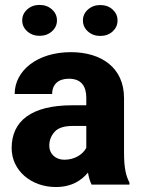

<svg xmlns="http://www.w3.org/2000/svg" viewBox="-20 -750 573 780"><path d="M505.9 0V-8.3C491.7 -35.2 483.9 -67.4 483.9 -130.4V-351.6C483.9 -475.6 391.1 -538.1 268.1 -538.1C129.9 -538.1 39.6 -461.9 39.6 -368.2H191.9C191.9 -407.7 217.3 -430.2 259.8 -430.2C310.1 -430.2 330.6 -399.9 330.6 -352.5V-322.3H273.4C107.4 -322.3 27.3 -258.3 27.3 -148.4C27.3 -56.2 107.9 9.8 206.5 9.8C270.5 9.8 310.1 -16.1 337.4 -48.8C340.8 -28.8 345.7 -12.7 352.1 0ZM241.2 -101.1C205.6 -101.1 180.2 -125 180.2 -157.7C180.2 -179.7 187.5 -198.7 202.1 -214.8C216.3 -230.5 240.7 -238.3 274.9 -238.3H330.6V-149.4C317.4 -124.5 286.1 -101.1 241.2 -101.1ZM70.3 -667C70.3 -649.4 77.1 -634.8 90.8 -622.6C104.5 -610.4 121.1 -604.5 140.6 -604.5C160.6 -604.5 177.2 -610.4 190.9 -622.6C204.6 -634.8 211.4 -649.4 211.4 -667C211.4 -685.1 204.6 -699.7 190.9 -711.9C177.2 -724.1 160.6 -730 140.6 -730C121.1 -730 104.5 -724.1 90.8 -711.9C77.1 -699.7 70.3 -685.1 70.3 -667ZM316.9 -667C316.9 -648.9 323.7 -634.3 337.4 -622.1C351.1 -609.9 367.7 -604 387.2 -604C407.2 -604 423.8 -609.9 437.5 -622.1C450.7 -634.3 457.5 -648.9 457.5 -667C457.5 -684.6 450.7 -699.2 437.5 -711.4C423.8 -723.6 407.2 -729.5 387.2 -729.5C367.7 -729.5 351.1 -723.6 337.4 -711.4C323.7 -699.2 316.9 -684.6 316.9 -667Z"/></svg>

Font: Vazirmatn ExtraBold
Style: Regular
Weight: 800
Designer: Saber Rastikerdar
Foundry: Saber Rastikerdar
Version: Version 33.003